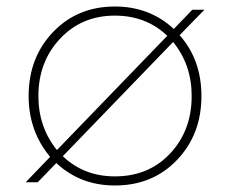

<svg xmlns="http://www.w3.org/2000/svg" viewBox="-20 -560 707 590"><path d="M333 10Q227 10 153 -59L96 0H59L134 -78Q68 -157 68 -265Q68 -383 143 -461.5Q218 -540 333 -540Q440 -540 514 -471L571 -530H608L532 -452Q599 -376 599 -265Q599 -147 524 -68.5Q449 10 333 10ZM98 -265Q98 -169 155 -99L494 -450Q429 -512 333 -512Q231 -512 164.5 -441Q98 -370 98 -265ZM333 -18Q437 -18 503 -88.5Q569 -159 569 -265Q569 -361 512 -431L173 -80Q238 -18 333 -18Z"/></svg>

Font: Roundo ExtraLight
Style: Regular
Weight: 250
Designer: Namrata Goyal (Gurmukhi), Shiva Nallaperumal (Latin)
Foundry: Indian Type Foundry
Version: Version 1.000;PS 1.0;hotconv 1.0.88;makeotf.lib2.5.647800